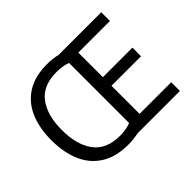

<svg xmlns="http://www.w3.org/2000/svg" viewBox="-152 -974 1232 1232"><g transform="rotate(-45 464.0 -357.5)"><path d="M386 -725Q436 -725 482 -714H868V-635H581V-412H849V-334H581V-79H868V0H488Q466 4 441.5 7Q417 10 391 10Q280 10 206.5 -36Q133 -82 97 -165Q61 -248 61 -359Q61 -470 96.5 -552Q132 -634 204.5 -679.5Q277 -725 386 -725ZM394 -646Q271 -646 213 -569.5Q155 -493 155 -358Q155 -223 213 -145.5Q271 -68 393 -68Q450 -68 492 -85V-630Q451 -646 394 -646Z"/></g></svg>

Font: Noto Sans Inscriptional Pahlavi
Style: Regular
Weight: 400
Designer: Monotype Design Team
Foundry: Monotype Imaging Inc.
Version: Version 2.003; ttfautohint (v1.8.4.7-5d5b)